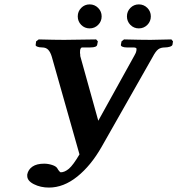

<svg xmlns="http://www.w3.org/2000/svg" viewBox="-20 -825 801 867"><path d="M253.9 -46.9Q272 -46.9 291.3 -63.2Q310.5 -79.6 338.9 -127.9L213.9 -568.8Q208 -588.9 198 -599.9Q188 -610.8 169.9 -610.8Q156.2 -610.8 147.9 -614.5Q139.6 -618.2 141.1 -623L143.1 -638.2L154.8 -647Q230 -645 270 -645L414.1 -647L421.9 -638.2L418.9 -623Q417 -610.8 388.2 -610.8H351.1Q344.7 -610.8 341.8 -599.1Q340.3 -585.9 342.8 -574.2H341.8L423.8 -279.8L586.9 -574.2Q594.2 -585.4 596.2 -598.1Q597.7 -606 594.2 -608.4Q590.8 -610.8 581.1 -610.8H551.8Q539.6 -610.8 532.2 -614.3Q524.9 -617.7 525.9 -623L528.8 -638.2L540 -647Q618.2 -645 660.2 -645L753.9 -647L761.2 -638.2L758.8 -623Q757.3 -617.2 746.8 -614Q736.3 -610.8 725.1 -610.8Q706.1 -610.8 694.6 -602.3Q683.1 -593.8 669.9 -568.8L439 -162.1Q390.6 -77.1 328.9 -27.6Q267.1 22 201.2 22Q163.1 22 133.1 6.8Q103 -8.3 103 -30.8V-37.1Q107.4 -59.6 126.7 -72.8Q146 -85.9 179.2 -85.9Q197.3 -85.9 215.3 -80.1Q233.4 -74.2 238.8 -64.9Q241.7 -59.1 246.8 -53Q252 -46.9 253.9 -46.9ZM346.7 -712.6Q331.1 -728.5 331.1 -751Q331.1 -773.4 346.7 -789.3Q362.3 -805.2 384.8 -805.2Q407.2 -805.2 423.1 -789.3Q439 -773.4 439 -751Q439 -728.5 423.1 -712.6Q407.2 -696.8 384.8 -696.8Q362.3 -696.8 346.7 -712.6ZM568.8 -712.6Q553.2 -728.5 553.2 -751Q553.2 -773.4 568.8 -789.3Q584.5 -805.2 606.9 -805.2Q629.4 -805.2 645.3 -789.3Q661.1 -773.4 661.1 -751Q661.1 -728.5 645.3 -712.6Q629.4 -696.8 606.9 -696.8Q584.5 -696.8 568.8 -712.6Z"/></svg>

Font: Linux Libertine G
Style: Bold Italic
Weight: 700
Italic angle: -11.5°
Designer: Philipp H. Poll
Foundry: Philipp H. Poll
Version: Version 4.1.0